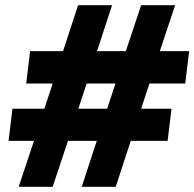

<svg xmlns="http://www.w3.org/2000/svg" viewBox="-20 -720 749 740"><path d="M111 -177H13L28 -301H151L183 -398H81L96 -523H223L281 -700H412L354 -523H465L524 -700H655L596 -523H709L694 -398H556L524 -301H641L626 -177H484L426 0H295L353 -177H242L183 0H52ZM393 -301 425 -398H314L282 -301Z"/></svg>

Font: Haskoy ExtraBold
Style: Italic
Weight: 800
Designer: Ertekin Erdin
Foundry: Ertekin Erdin
Version: Version 2.000; ttfautohint (v1.8.4.7-5d5b)